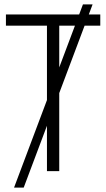

<svg xmlns="http://www.w3.org/2000/svg" viewBox="-20 -780 485 875"><path d="M402 -760 88 75H44L358 -760ZM250 0H194V-663H7V-714H437V-663H250Z"/></svg>

Font: Noto Sans UI SemiCondensed Light
Style: Regular
Weight: 300
Width: 4
Designer: Monotype Design Team
Foundry: Monotype Imaging Inc.
Version: Version 1.901